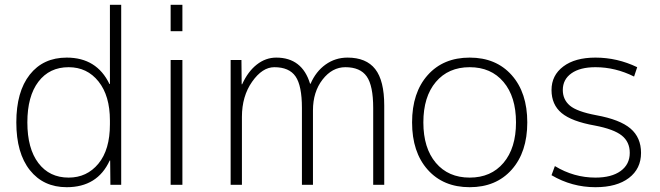

<svg xmlns="http://www.w3.org/2000/svg" viewBox="-20 -770 2749 800"><path d="M266 -30Q342 -30 390 -88Q438 -146 438 -252V-268Q438 -371 390.5 -430.5Q343 -490 266 -490Q186 -490 140 -429.5Q94 -369 94 -260Q94 -151 140 -90.5Q186 -30 266 -30ZM258 -530Q383 -530 436 -420H438V-750H485V0H440L439 -101H437Q386 10 258 10Q161 10 104.5 -61Q48 -132 48 -260Q48 -388 104 -459Q160 -530 258 -530Z M691 -640V-750H740V-640ZM691 0V-520H740V0Z M986 -520 987 -419H989Q1013 -472 1050 -501Q1087 -530 1131 -530Q1239 -530 1272 -421H1274Q1296 -472 1336.5 -501Q1377 -530 1428 -530Q1506 -530 1543.5 -482Q1581 -434 1581 -330V0H1535V-320Q1535 -413 1508 -451.5Q1481 -490 1419 -490Q1364 -490 1324 -438.5Q1284 -387 1284 -310V0H1238V-320Q1238 -413 1211.5 -451.5Q1185 -490 1123 -490Q1073 -490 1030.5 -429.5Q988 -369 988 -283V0H941V-520Z M2078 -428.5Q2026 -490 1937 -490Q1848 -490 1796 -428.5Q1744 -367 1744 -260Q1744 -153 1796 -91.5Q1848 -30 1937 -30Q2026 -30 2078 -91.5Q2130 -153 2130 -260Q2130 -367 2078 -428.5ZM2112 -63Q2047 10 1937 10Q1827 10 1762 -63Q1697 -136 1697 -260Q1697 -384 1762 -457Q1827 -530 1937 -530Q2047 -530 2112 -457Q2177 -384 2177 -260Q2177 -136 2112 -63Z M2461 -530Q2552 -530 2635 -490L2622 -451Q2544 -490 2461 -490Q2397 -490 2361 -464.5Q2325 -439 2325 -395Q2325 -355 2354.5 -330Q2384 -305 2464 -290Q2563 -272 2607 -234.5Q2651 -197 2651 -133Q2651 -67 2600.5 -28.5Q2550 10 2461 10Q2363 10 2278 -40L2292 -78Q2371 -30 2461 -30Q2528 -30 2566 -57.5Q2604 -85 2604 -133Q2604 -179 2570.5 -205.5Q2537 -232 2458 -247Q2362 -264 2320 -299Q2278 -334 2278 -395Q2278 -456 2327 -493Q2376 -530 2461 -530Z"/></svg>

Font: M PLUS 1p Light
Style: Regular
Weight: 300
Version: Version 1.061